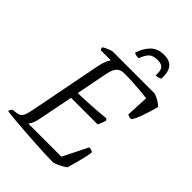

<svg xmlns="http://www.w3.org/2000/svg" viewBox="-266 -1012 1121 1121"><g transform="rotate(45 294.5 -451.5)"><path d="M391 0Q366 0 326 -1.5Q286 -3 238.5 -6Q191 -9 143.5 -12.5Q96 -16 56.5 -19.5Q17 -23 -7 -27Q-3 -39 6 -50L31 -53Q45 -55 56 -59Q67 -63 76 -80.5Q85 -98 92 -137L179 -584Q185 -612 193.5 -632.5Q202 -653 210 -660H126Q124 -662 121.5 -666Q119 -670 119 -678Q125 -683 137.5 -689Q150 -695 163 -699.5Q176 -704 181 -704H527Q550 -696 568.5 -684.5Q587 -673 596 -661Q583 -612 567 -566.5Q551 -521 537 -503Q527 -499 517 -503Q507 -507 504 -509L511 -649Q491 -652 458.5 -655Q426 -658 389.5 -660Q353 -662 320 -662Q286 -662 270 -644Q254 -626 246 -588L207 -388Q250 -390 280.5 -391Q311 -392 345 -394.5Q379 -397 430 -402L438 -391Q433 -375 428.5 -363Q424 -351 418 -341H199L155 -119Q151 -98 143.5 -82Q136 -66 129 -58H402L479 -212Q490 -212 499.5 -208Q509 -204 510 -200Q508 -181 501.5 -152.5Q495 -124 486.5 -94Q478 -64 471 -39Q462 -32 446 -23Q430 -14 414.5 -7.5Q399 -1 391 0ZM314 -783Q301 -783 290 -786Q279 -789 277 -792Q293 -842 323.5 -872.5Q354 -903 406 -903Q457 -903 477 -872.5Q497 -842 492 -792Q486 -789 476.5 -786Q467 -783 456 -783Q458 -824 445.5 -839.5Q433 -855 400 -855Q365 -855 347.5 -839.5Q330 -824 314 -783Z"/></g></svg>

Font: Texturina Thin
Style: Italic
Weight: 100
Italic angle: -11°
Designer: Guillermo Torres Carreño
Foundry: Omnibus-Type
Version: Version 1.002; ttfautohint (v1.8.3)